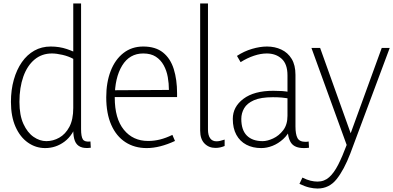

<svg xmlns="http://www.w3.org/2000/svg" viewBox="-20 -845 2265 1106"><path d="M447 -825V-101Q447 -58 457.5 -42Q468 -26 501 -30L503 6Q466 11 443.5 1Q421 -9 411.5 -33Q402 -57 402 -96V-146H427Q402 -67 352 -29.5Q302 8 240 8Q186 8 141 -23.5Q96 -55 69.5 -114.5Q43 -174 43 -258Q43 -327 59.5 -385.5Q76 -444 106 -487Q136 -530 178 -553.5Q220 -577 272 -577Q322 -577 365 -562.5Q408 -548 438 -530L404 -505Q375 -521 340 -529Q305 -537 279 -537Q221 -537 179 -502Q137 -467 114.5 -404Q92 -341 92 -258Q92 -181 115 -131Q138 -81 173.5 -56.5Q209 -32 247 -32Q286 -32 321.5 -52Q357 -72 379.5 -114Q402 -156 402 -223V-825Z M825 8Q755 8 702.5 -26Q650 -60 621 -125.5Q592 -191 592 -285Q592 -370 617.5 -436Q643 -502 691 -539.5Q739 -577 805 -577Q876 -577 919 -542.5Q962 -508 981 -447Q1000 -386 1000 -308V-286H618V-325L953 -327Q953 -364 946.5 -401Q940 -438 923 -469Q906 -500 877.5 -518.5Q849 -537 805 -537Q726 -537 683.5 -467Q641 -397 641 -283Q641 -162 693.5 -97.5Q746 -33 833 -33Q868 -33 902 -41.5Q936 -50 973 -68L988 -33Q945 -13 904 -2.5Q863 8 825 8Z M1133 -93V-825H1178V-99Q1178 -66 1190.5 -48.5Q1203 -31 1227 -31Q1237 -31 1248 -33.5Q1259 -36 1274 -41V-4Q1262 1 1249 4Q1236 7 1221 7Q1183 7 1158 -18.5Q1133 -44 1133 -93Z M1636 -115 1657 -109Q1640 -70 1611.5 -44Q1583 -18 1550 -5Q1517 8 1485 8Q1436 8 1399 -11.5Q1362 -31 1341.5 -68.5Q1321 -106 1321 -160Q1321 -230 1382.5 -276Q1444 -322 1554 -322Q1583 -322 1605.5 -320.5Q1628 -319 1651 -314V-277Q1626 -281 1603.5 -283Q1581 -285 1552 -285Q1482 -285 1442.5 -267.5Q1403 -250 1386.5 -221.5Q1370 -193 1370 -160Q1370 -96 1402 -64Q1434 -32 1493 -32Q1520 -32 1553.5 -47.5Q1587 -63 1611.5 -95Q1636 -127 1636 -178V-411Q1636 -476 1602.5 -506.5Q1569 -537 1517 -537Q1482 -537 1443 -524Q1404 -511 1366 -487L1345 -523Q1386 -550 1432 -563.5Q1478 -577 1518 -577Q1563 -577 1600.5 -559.5Q1638 -542 1660 -506Q1682 -470 1682 -414V-117Q1682 -72 1693.5 -50Q1705 -28 1740 -28Q1745 -28 1749 -28.5Q1753 -29 1758 -30L1760 6Q1753 7 1745.5 7.5Q1738 8 1731 8Q1677 8 1656.5 -22.5Q1636 -53 1636 -115Z M2225 -569 1998 39Q1962 133 1919 187Q1876 241 1809 241Q1787 241 1761.5 235Q1736 229 1705 214L1722 178Q1748 191 1769 196Q1790 201 1809 201Q1848 201 1876 176Q1904 151 1928 104Q1952 57 1977 -10L1774 -569H1824L2007 -58H1993L2179 -569Z"/></svg>

Font: Yaldevi ExtraLight
Style: Regular
Weight: 200
Designer: Sol Matas, Rajitha Manaperi, Kosala Senevirathne
Foundry: Mooniak
Version: Version 1.100